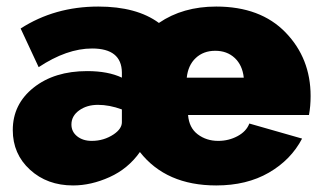

<svg xmlns="http://www.w3.org/2000/svg" viewBox="-20 -556 982 586"><path d="M19 -159Q19 -238 82.5 -288.5Q146 -339 246 -339Q310 -339 352 -319V-335Q351 -408 261 -408Q184 -408 98 -351L43 -469Q147 -536 280 -536Q397 -536 465 -486Q538 -536 640 -536Q775 -536 851.5 -457Q928 -378 928 -263Q928 -232 923 -205H554Q557 -166 583.5 -146Q610 -126 646 -126Q678 -126 705 -140.5Q732 -155 741 -179L902 -133Q868 -68 800.5 -29Q733 10 640 10Q487 10 407 -92Q371 -41 314.5 -15.5Q258 10 203 10Q124 10 71.5 -38Q19 -86 19 -159ZM724 -319Q720 -357 696.5 -379Q673 -401 637 -401Q601 -401 577.5 -379Q554 -357 550 -319ZM327 -146Q352 -163 352 -183V-222Q314 -236 279 -236Q245 -236 221.5 -219Q198 -202 198 -176Q198 -154 215.5 -140Q233 -126 260 -126Q297 -126 327 -146Z"/></svg>

Font: Raleway-v4020 Black
Style: Regular
Weight: 900
Designer: Matt McInerney, Pablo Impallari, Rodrigo Fuenzalida
Foundry: Matt McInerney, Pablo Impallari, Rodrigo Fuenzalida
Version: Version 4.020;PS 004.020;hotconv 1.0.88;makeotf.lib2.5.64775